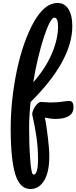

<svg xmlns="http://www.w3.org/2000/svg" viewBox="-20 -960 515 1293"><path d="M447 -280Q475 -280 475 -238Q475 -159 351 -159Q327 -159 282 -168Q289 -137 293.5 -102.5Q298 -68 303 -30Q307 5 309.5 35.5Q312 66 312 91Q312 200 277 256.5Q242 313 185 313Q113 313 82.5 212Q52 111 52 -94Q52 -284 93 -483Q135 -681 207 -810Q280 -940 367 -940Q415 -940 441 -898.5Q467 -857 467 -785Q467 -551 186 -273Q181 -224 178.5 -181Q176 -138 176 -101Q176 -49 177.5 2Q179 53 183 107Q190 216 206 216Q236 216 236 112Q236 34 225.5 -37.5Q215 -109 197 -190V-193Q197 -202 202.5 -215.5Q208 -229 216.5 -242Q225 -255 235 -264Q245 -273 254 -273Q264 -273 276 -272.5Q288 -272 302 -271Q307 -270 312 -270Q317 -270 323 -270Q343 -270 365 -271.5Q387 -273 412 -277Q420 -278 429 -279Q438 -280 447 -280ZM346 -841Q333 -843 314 -806.5Q295 -770 275 -708.5Q255 -647 236 -568Q217 -489 204 -406Q285 -497 327.5 -595Q370 -693 371 -780Q371 -841 346 -841Z"/></svg>

Font: Lebkuchenwelt
Style: Regular
Weight: 400
Designer: Vernon Adams
Foundry: Gereon Berster
Version: Version 1.000;PS 001.001;hotconv 1.0.56 